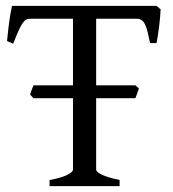

<svg xmlns="http://www.w3.org/2000/svg" viewBox="-20 -635 590 655"><path d="M308 -56V-300H442L454 -333L442 -344H308V-571H446C468 -571 476 -556 484 -524L492 -488H514C521 -524 526 -565 528 -603L514 -615H21C16 -591 11 -567 4 -495L25 -486C55 -563 64 -571 83 -571H229V-344H94L88 -328C86 -323 84 -317 83 -312L94 -300H229V-56C229 -49 212 -32 149 -21V0H388V-21C324 -34 308 -49 308 -56Z"/></svg>

Font: Temporarium
Style: Regular
Weight: 400
Version: Version 1.1